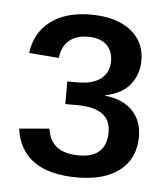

<svg xmlns="http://www.w3.org/2000/svg" viewBox="-39 -730 410 475"><g transform="rotate(5 166.5 -493.0)"><path d="M313 -404.3Q313 -350.6 275.4 -320.6Q237.8 -290.5 169.4 -290.5Q100.6 -290.5 62 -317.6Q23.4 -344.7 16.1 -398.4L90.8 -404.8Q98.6 -345.2 168.9 -345.2Q237.3 -345.2 237.3 -409.2Q237.3 -468.8 153.3 -468.8H124.5V-524.9H151.4Q187.5 -524.9 207.8 -540.3Q228 -555.7 228 -584Q228 -609.9 212.2 -624.8Q196.3 -639.6 166 -639.6Q136.7 -639.6 119.1 -624.5Q101.6 -609.4 98.6 -581.1L24.4 -586.9Q30.8 -637.7 68.6 -666.3Q106.4 -694.8 168.5 -694.8Q231.4 -694.8 267.1 -667Q302.7 -639.2 302.7 -593.3Q302.7 -558.6 283 -533.2Q263.2 -507.8 220.7 -499V-498Q264.2 -493.7 288.6 -469Q313 -444.3 313 -404.3Z"/></g></svg>

Font: Arimo Medium
Style: Regular
Weight: 500
Designer: Steve Matteson
Foundry: Monotype Imaging Inc.
Version: Version 1.33